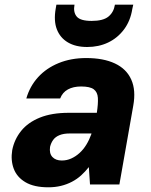

<svg xmlns="http://www.w3.org/2000/svg" viewBox="-20 -785 643 817"><path d="M186 12Q125 12 88.5 -9.5Q52 -31 38.5 -67Q25 -103 32 -146Q41 -192 70 -228Q99 -264 149.5 -284.5Q200 -305 273 -305H392Q398 -344 396.5 -368.5Q395 -393 379 -405Q363 -417 325 -417Q292 -417 269 -404.5Q246 -392 236 -366H92Q107 -418 142 -456.5Q177 -495 229.5 -516.5Q282 -538 347 -538Q420 -538 469 -515Q518 -492 538.5 -446.5Q559 -401 547 -335L488 0H363L358 -74Q343 -55 325.5 -39Q308 -23 286 -11.5Q264 0 239 6Q214 12 186 12ZM243 -102Q264 -102 283 -110.5Q302 -119 318.5 -134Q335 -149 347.5 -169.5Q360 -190 369 -215V-217H275Q251 -217 233.5 -210Q216 -203 206.5 -190Q197 -177 193 -160Q189 -132 203 -117Q217 -102 243 -102ZM351 -585Q302 -585 269 -604.5Q236 -624 222 -660Q208 -696 217 -748L220 -765H297Q291 -733 306.5 -714.5Q322 -696 370 -696Q419 -696 441.5 -714.5Q464 -733 469 -765H547L543 -747Q535 -696 507.5 -659.5Q480 -623 440 -604Q400 -585 351 -585Z"/></svg>

Font: DM Sans 9pt Black
Style: Italic
Weight: 900
Italic angle: -10°
Version: Version 4.004;gftools[0.9.30]